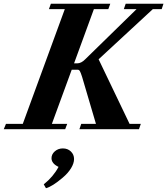

<svg xmlns="http://www.w3.org/2000/svg" viewBox="-77 -683 884 1015"><path d="M-57.1 0 -45.4 -28.3H43.5L265.6 -634.8H181.6L191.9 -663.1H505.9L495.6 -634.8H419.4L314.5 -348.1H331.1Q352.5 -348.1 373.5 -369.6L645 -634.8H577.6L587.4 -663.1H787.1L777.8 -634.8H731L444.3 -369.6L607.9 -28.3H667.5L657.7 0H342.8L352.5 -28.3H430.2L356.9 -276.9Q349.6 -299.8 345.2 -307.1Q340.8 -314.5 333.5 -314.5H302.2L197.3 -28.3H278.3L267.6 0ZM166 312 154.3 291.5Q205.1 251 232.4 199.2Q195.3 181.6 195.3 153.3Q195.3 132.3 212.9 116.9Q230.5 101.6 255.4 101.6Q280.8 101.6 297.6 117.7Q314.5 133.8 314.5 157.7Q314.5 180.2 298.6 206.3Q282.7 232.4 254.4 256.3Q199.2 303.2 166 312Z"/></svg>

Font: Elstob 18pt ExtraBold
Style: Italic
Weight: 800
Italic angle: -20°
Designer: Peter S. Baker
Version: Version 1.015